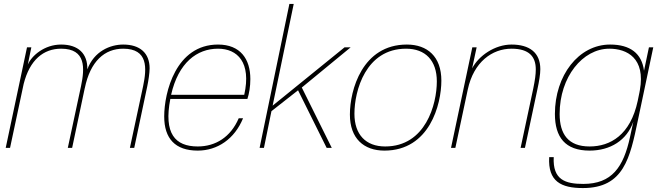

<svg xmlns="http://www.w3.org/2000/svg" viewBox="-20 -750 3344 974"><path d="M290 -524C205 -524 140 -467 121 -422L139 -510H117L9 0H31L100 -324C131 -447 201 -503 290 -503C417 -503 410 -404 391 -313L324 0H346L410 -303V-302C438 -440 511 -503 605 -503C732 -503 725 -404 706 -313L639 0H661L727 -312C733 -340 739 -381 739 -403C739 -481 690 -524 605 -524C539 -524 457 -490 423 -398C425 -478 377 -524 290 -524Z M1086 -524C872 -524 813 -281 813 -159C813 -47 869 14 983 14C1083 14 1170 -45 1213 -150H1191C1150 -54 1073 -7 983 -7C868 -7 810 -73 844 -248H1235C1244 -275 1250 -311 1250 -349C1250 -451 1199 -524 1086 -524ZM848 -269C885 -432 979 -503 1086 -503C1184 -503 1256 -434 1219 -269Z M1759 -510H1728L1363 -214L1470 -730H1448L1297 0H1319L1357 -186L1492 -292L1637 0H1663L1511 -306Z M1778 -173C1778 -289 1835 -503 2040 -503C2138 -503 2196 -443 2196 -337C2196 -221 2139 -7 1934 -7C1836 -7 1778 -67 1778 -173ZM1755 -169C1755 -47 1826 14 1930 14C2159 14 2219 -220 2219 -341C2219 -463 2148 -524 2044 -524C1818 -524 1755 -293 1755 -169Z M2398 -510H2376L2268 0H2290L2353 -296C2383 -436 2477 -503 2575 -503C2665 -503 2698 -462 2698 -398C2698 -372 2694 -344 2685 -300L2621 0H2643L2706 -296C2715 -337 2721 -374 2721 -399C2721 -484 2665 -524 2575 -524C2490 -524 2408 -467 2375 -403Z M3216 -140 3294 -510H3272L3247 -391C3236 -479 3177 -524 3075 -524C2915 -524 2795 -367 2795 -172C2795 -54 2847 14 2971 14C3076 14 3160 -38 3193 -133L3176 -55C3143 98 3084 183 2939 183C2849 183 2783 163 2789 47H2766C2759 171 2827 204 2937 204C3145 204 3176 51 3216 -140ZM2819 -172C2819 -360 2936 -503 3071 -503C3161 -503 3255 -455 3226 -293L3224 -282L3215 -238C3178 -65 3076 -7 2971 -7C2863 -7 2819 -69 2819 -172Z"/></svg>

Font: Nacelle Thin
Style: Italic
Weight: 100
Italic angle: -12°
Designer: Sora Sagano
Foundry: Sora Sagano
Version: Version 1.000;FEAKit 1.0